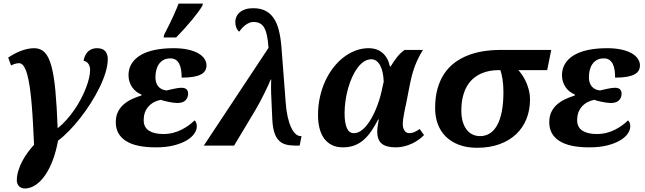

<svg xmlns="http://www.w3.org/2000/svg" viewBox="-20 -816 3614 1076"><path d="M171.9 -545.9Q207 -545.9 230 -522.9Q252.9 -500 267.6 -447.5Q282.2 -395 290.3 -309.1Q298.3 -223.1 303.2 -97.2Q330.1 -118.7 354 -145.8Q377.9 -172.9 398.2 -202.6Q418.5 -232.4 434.6 -263.4Q450.7 -294.4 461.9 -323.5Q473.1 -352.5 479 -378.2Q484.9 -403.8 484.9 -422.9Q484.9 -443.4 476.3 -457Q467.8 -470.7 448.2 -476.1Q455.6 -512.2 475.3 -529.1Q495.1 -545.9 522.9 -545.9Q555.2 -545.9 569.6 -529.3Q584 -512.7 584 -484.9Q584 -450.7 571.3 -409.2Q558.6 -367.7 537.1 -324Q515.6 -280.3 487.5 -236.3Q459.5 -192.4 428.5 -153.1Q397.5 -113.8 365.7 -81.3Q334 -48.8 305.2 -27.8Q294.4 32.2 275.9 81.5Q257.3 130.9 232.9 166Q208.5 201.2 179.4 220.7Q150.4 240.2 119.1 240.2Q107.4 240.2 98.9 236.1Q90.3 231.9 85 225.6Q79.6 219.2 76.9 211.2Q74.2 203.1 74.2 195.8Q74.2 168.5 82.8 140.6Q91.3 112.8 105.2 86.4Q119.1 60.1 136.5 36.9Q153.8 13.7 170.9 -4.9Q168 -67.9 164.8 -126.5Q161.6 -185.1 157.2 -235.8Q152.8 -286.6 146.7 -328.4Q140.6 -370.1 132.3 -399.7Q124 -429.2 112.8 -445.6Q101.6 -461.9 86.9 -461.9Q75.7 -461.9 64.2 -458.3Q52.7 -454.6 42 -449.2L25.9 -493.2Q41 -503.4 58.3 -512.9Q75.7 -522.5 94.5 -529.8Q113.3 -537.1 132.8 -541.5Q152.3 -545.9 171.9 -545.9Z M853 9.8Q740.7 9.8 684.8 -26.6Q628.9 -63 628.9 -130.9Q628.9 -164.1 640.6 -188.2Q652.3 -212.4 672.1 -230Q691.9 -247.6 717.8 -259.8Q743.7 -272 772 -280.8L772.9 -286.1Q756.8 -292.5 743.4 -303Q730 -313.5 720.5 -327.4Q710.9 -341.3 705.6 -358.2Q700.2 -375 700.2 -394Q700.2 -430.7 717.3 -458.7Q734.4 -486.8 766.6 -506.3Q798.8 -525.9 845.9 -535.9Q893.1 -545.9 953.1 -545.9Q999 -545.9 1033.7 -538.1Q1068.4 -530.3 1091.3 -517.1Q1114.3 -503.9 1125.7 -486.3Q1137.2 -468.8 1137.2 -449.2Q1137.2 -433.6 1130.1 -420.9Q1123 -408.2 1106.9 -399.4Q1090.8 -390.6 1064.2 -385.7Q1037.6 -380.9 998 -380.9Q998 -404.3 994.9 -424.3Q991.7 -444.3 984.4 -458.5Q977.1 -472.7 965.1 -480.7Q953.1 -488.8 935.1 -488.8Q911.6 -488.8 895.8 -479.7Q879.9 -470.7 869.9 -455.8Q859.9 -440.9 855.5 -421.9Q851.1 -402.8 851.1 -382.8Q851.1 -350.6 867.4 -331.3Q883.8 -312 913.1 -309.1Q921.9 -311 932.6 -313.5Q943.4 -315.9 954.6 -318.4Q965.8 -320.8 976.6 -322.5Q987.3 -324.2 996.1 -324.2Q1016.6 -324.2 1025.4 -315.4Q1034.2 -306.6 1034.2 -291Q1034.2 -268.6 1019.5 -253.7Q1004.9 -238.8 973.1 -238.8Q962.9 -238.8 949.5 -240.7Q936 -242.7 922.9 -245.4Q909.7 -248 898.2 -251.2Q886.7 -254.4 880.9 -256.8Q835.9 -247.1 810.5 -217.3Q785.2 -187.5 785.2 -143.1Q785.2 -102.5 814.7 -83.7Q844.2 -64.9 895 -64.9Q924.3 -64.9 950 -71.5Q975.6 -78.1 997.3 -89.1Q1019 -100.1 1037.4 -113.5Q1055.7 -127 1070.3 -141.1Q1074.7 -138.2 1078.9 -129.4Q1083 -120.6 1083 -107.9Q1083 -87.9 1068.8 -67.1Q1054.7 -46.4 1026.1 -29.3Q997.6 -12.2 954.3 -1.2Q911.1 9.8 853 9.8ZM899.9 -621.1Q935.5 -690.4 953.4 -730.5Q971.2 -770.5 981 -795.9H1117.2L1114.3 -784.2Q1095.7 -752.4 1055.9 -704.3Q1016.1 -656.2 967.3 -606H897Z M1484.9 -547.9Q1481.9 -589.8 1475.8 -617.9Q1469.7 -646 1459.5 -662.6Q1449.2 -679.2 1434.6 -686Q1419.9 -692.9 1399.9 -692.9Q1387.7 -692.9 1376.2 -687.7Q1364.7 -682.6 1354.5 -674.8Q1344.2 -667 1335.4 -657.2Q1326.7 -647.5 1319.8 -638.2Q1310.1 -647 1304.4 -660.9Q1298.8 -674.8 1298.8 -691.9Q1298.8 -708.5 1305.4 -722.9Q1312 -737.3 1324.7 -747.8Q1337.4 -758.3 1356 -764.2Q1374.5 -770 1398.9 -770Q1438.5 -770 1466.6 -756.1Q1494.6 -742.2 1513.4 -714.8Q1532.2 -687.5 1542.5 -647.2Q1552.7 -606.9 1557.1 -554.2L1581.1 -241.2Q1584 -197.8 1591.8 -163.1Q1599.6 -128.4 1610.6 -104Q1621.6 -79.6 1635.5 -66.4Q1649.4 -53.2 1665 -53.2H1669.9L1659.2 0H1636.2Q1605 0 1581.5 -6.3Q1558.1 -12.7 1542 -29.5Q1525.9 -46.4 1516.8 -75.4Q1507.8 -104.5 1505.9 -149.9Q1503.4 -210.4 1501.2 -253.4Q1499 -296.4 1499 -327.1Q1499 -348.1 1499.5 -357.2Q1500 -366.2 1500 -370.1H1497.1Q1492.2 -357.4 1482.4 -336.4Q1472.7 -315.4 1460.9 -291.7Q1449.2 -268.1 1436.8 -244.6Q1424.3 -221.2 1414.1 -204.1L1292 0H1122.1Z M2094.2 -79.1Q2094.2 -95.7 2097.4 -113.8Q2100.6 -131.8 2103 -146H2099.1Q2080.6 -109.9 2060.8 -81.1Q2041 -52.2 2017.8 -32Q1994.6 -11.7 1966.1 -1Q1937.5 9.8 1901.4 9.8Q1865.7 9.8 1839.6 -3.4Q1813.5 -16.6 1796.1 -40.5Q1778.8 -64.5 1770.5 -97.7Q1762.2 -130.9 1762.2 -170.9Q1762.2 -223.1 1772.7 -271Q1783.2 -318.8 1802.2 -360.6Q1821.3 -402.3 1847.7 -436.5Q1874 -470.7 1905.5 -494.9Q1937 -519 1972.4 -532.5Q2007.8 -545.9 2045.4 -545.9Q2094.2 -545.9 2124.8 -518.6Q2155.3 -491.2 2165 -443.8H2169.4Q2185.1 -469.7 2203.4 -493.7Q2221.7 -517.6 2247.1 -536.1H2350.1Q2335.4 -512.2 2324.5 -490Q2313.5 -467.8 2304.9 -445.1Q2296.4 -422.4 2289.8 -397.9Q2283.2 -373.5 2277.3 -344.2L2256.3 -236.8Q2253.4 -224.1 2250.2 -208.7Q2247.1 -193.4 2244.1 -177.7Q2241.2 -162.1 2239.3 -147Q2237.3 -131.8 2237.3 -120.1Q2237.3 -98.1 2247.1 -84Q2256.8 -69.8 2273.4 -69.8Q2289.1 -69.8 2302 -75.7Q2314.9 -81.5 2332 -92.8L2356.4 -59.1Q2344.2 -46.4 2327.1 -33.9Q2310.1 -21.5 2289.6 -11.7Q2269 -2 2245.8 3.9Q2222.7 9.8 2198.2 9.8Q2145 9.8 2119.6 -10.7Q2094.2 -31.2 2094.2 -79.1ZM1962.4 -69.8Q1982.4 -69.8 2000.5 -81.5Q2018.6 -93.3 2034.2 -112.3Q2049.8 -131.3 2063.2 -155.8Q2076.7 -180.2 2086.9 -205.1Q2097.2 -230 2104.7 -253.7Q2112.3 -277.3 2116.2 -294.9L2130.4 -358.9Q2129.4 -386.2 2124.5 -409.2Q2119.6 -432.1 2110.8 -448.7Q2102.1 -465.3 2089.4 -474.6Q2076.7 -483.9 2061 -483.9Q2039.6 -483.9 2020 -471.2Q2000.5 -458.5 1983.9 -436.3Q1967.3 -414.1 1953.9 -384.5Q1940.4 -355 1930.9 -321.3Q1921.4 -287.6 1916.3 -251.7Q1911.1 -215.8 1911.1 -181.2Q1911.1 -127.9 1923.6 -98.9Q1936 -69.8 1962.4 -69.8Z M2653.3 12.2Q2596.7 12.2 2553 -4.2Q2509.3 -20.5 2479.2 -49.8Q2449.2 -79.1 2433.8 -119.9Q2418.5 -160.6 2418.5 -210Q2418.5 -271 2431.9 -318.8Q2445.3 -366.7 2469.7 -403.1Q2494.1 -439.5 2527.8 -464.6Q2561.5 -489.7 2601.8 -505.6Q2642.1 -521.5 2688 -528.8Q2733.9 -536.1 2782.2 -536.1H3069.3L3046.4 -422.9H2885.3Q2894.5 -412.6 2906 -396.2Q2917.5 -379.9 2927.2 -358.6Q2937 -337.4 2943.6 -311.8Q2950.2 -286.1 2950.2 -257.8Q2950.2 -199.2 2930.4 -149.7Q2910.6 -100.1 2872.8 -64.2Q2835 -28.3 2779.8 -8.1Q2724.6 12.2 2653.3 12.2ZM2670.4 -53.2Q2700.2 -53.2 2724.4 -68.1Q2748.5 -83 2765.6 -113.3Q2782.7 -143.6 2792 -190.2Q2801.3 -236.8 2801.3 -300.8Q2801.3 -341.8 2795.9 -374Q2790.5 -406.2 2784.2 -422.9H2771.5Q2749 -422.9 2725.3 -418.7Q2701.7 -414.6 2678.7 -404.8Q2655.8 -395 2635.3 -378.4Q2614.7 -361.8 2599.1 -336.4Q2583.5 -311 2574.5 -276.4Q2565.4 -241.7 2565.4 -195.8Q2565.4 -161.6 2573 -135.3Q2580.6 -108.9 2594.2 -90.6Q2607.9 -72.3 2627.4 -62.7Q2647 -53.2 2670.4 -53.2Z M3282.2 9.8Q3169.9 9.8 3114 -26.6Q3058.1 -63 3058.1 -130.9Q3058.1 -164.1 3069.8 -188.2Q3081.5 -212.4 3101.3 -230Q3121.1 -247.6 3147 -259.8Q3172.9 -272 3201.2 -280.8L3202.1 -286.1Q3186 -292.5 3172.6 -303Q3159.2 -313.5 3149.7 -327.4Q3140.1 -341.3 3134.8 -358.2Q3129.4 -375 3129.4 -394Q3129.4 -430.7 3146.5 -458.7Q3163.6 -486.8 3195.8 -506.3Q3228 -525.9 3275.1 -535.9Q3322.3 -545.9 3382.3 -545.9Q3428.2 -545.9 3462.9 -538.1Q3497.6 -530.3 3520.5 -517.1Q3543.5 -503.9 3554.9 -486.3Q3566.4 -468.8 3566.4 -449.2Q3566.4 -433.6 3559.3 -420.9Q3552.2 -408.2 3536.1 -399.4Q3520 -390.6 3493.4 -385.7Q3466.8 -380.9 3427.2 -380.9Q3427.2 -404.3 3424.1 -424.3Q3420.9 -444.3 3413.6 -458.5Q3406.2 -472.7 3394.3 -480.7Q3382.3 -488.8 3364.3 -488.8Q3340.8 -488.8 3325 -479.7Q3309.1 -470.7 3299.1 -455.8Q3289.1 -440.9 3284.7 -421.9Q3280.3 -402.8 3280.3 -382.8Q3280.3 -350.6 3296.6 -331.3Q3313 -312 3342.3 -309.1Q3351.1 -311 3361.8 -313.5Q3372.6 -315.9 3383.8 -318.4Q3395 -320.8 3405.8 -322.5Q3416.5 -324.2 3425.3 -324.2Q3445.8 -324.2 3454.6 -315.4Q3463.4 -306.6 3463.4 -291Q3463.4 -268.6 3448.7 -253.7Q3434.1 -238.8 3402.3 -238.8Q3392.1 -238.8 3378.7 -240.7Q3365.2 -242.7 3352.1 -245.4Q3338.9 -248 3327.4 -251.2Q3315.9 -254.4 3310.1 -256.8Q3265.1 -247.1 3239.7 -217.3Q3214.4 -187.5 3214.4 -143.1Q3214.4 -102.5 3243.9 -83.7Q3273.4 -64.9 3324.2 -64.9Q3353.5 -64.9 3379.2 -71.5Q3404.8 -78.1 3426.5 -89.1Q3448.2 -100.1 3466.6 -113.5Q3484.9 -127 3499.5 -141.1Q3503.9 -138.2 3508.1 -129.4Q3512.2 -120.6 3512.2 -107.9Q3512.2 -87.9 3498 -67.1Q3483.9 -46.4 3455.3 -29.3Q3426.8 -12.2 3383.5 -1.2Q3340.3 9.8 3282.2 9.8Z"/></svg>

Font: Droid Serif
Style: Bold Italic
Weight: 700
Italic angle: -12°
Designer: Monotype Design team
Foundry: Monotype Imaging Inc.
Version: Version 1.03